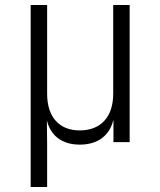

<svg xmlns="http://www.w3.org/2000/svg" viewBox="-20 -570 640 770"><path d="M103 180H169V8L168 -87C183 -27 227 10 300 10C373 10 419 -27 434 -87H435V0H500V-550H434V-194C434 -101 384 -47 300 -47C217 -47 169 -101 169 -194V-550H103Z"/></svg>

Font: JetBrains Mono ExtraLight
Style: Regular
Weight: 240
Monospace: yes
Designer: Philipp Nurullin, Konstantin Bulenkov
Foundry: JetBrains
Version: Version 2.305